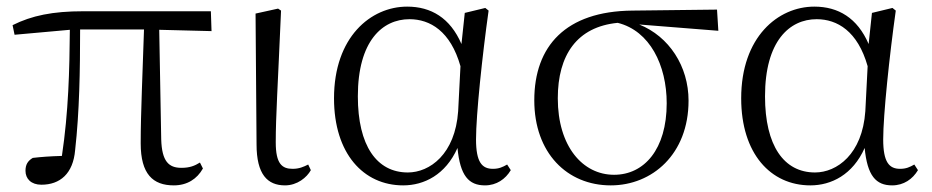

<svg xmlns="http://www.w3.org/2000/svg" viewBox="-20 -546 2816 580"><path d="M505 14C545 14 575 -5 593 -37L584 -55C568 -45 553 -39 528 -39C490 -39 469 -58 467 -125L461 -456L619 -452L617 -512H232C139 -512 76 -499 18 -470L24 -441L191 -456C190 -335 187 -208 167 -75C132 -74 104 -72 79 -69C64 -60 57 -49 57 -30C57 -6 74 12 105 12C161 12 201 -21 207 -93C220 -208 222 -335 222 -457H415C411 -329 405 -204 405 -113C405 -20 442 14 505 14Z M841 14C878 14 907 -10 919 -32L911 -49C897 -42 884 -36 864 -36C832 -36 813 -51 813 -116C813 -195 819 -282 829 -514L820 -520L752 -505L755 -110C755 -19 788 14 841 14Z M1198 14C1261 14 1326 -18 1362 -99C1370 -15 1396 14 1445 14C1480 14 1507 -5 1523 -32L1512 -49C1498 -41 1487 -36 1469 -36C1436 -36 1418 -56 1418 -125C1418 -199 1437 -379 1456 -514L1446 -522L1384 -507L1374 -413C1340 -492 1282 -526 1210 -526C1100 -526 989 -434 989 -249C989 -82 1078 14 1198 14ZM1371 -346 1364 -210C1355 -80 1278 -25 1212 -25C1118 -25 1061 -106 1061 -255C1061 -422 1135 -488 1217 -488C1279 -488 1341 -452 1371 -346Z M1825 14C1950 14 2060 -80 2060 -242C2060 -346 2001 -436 1911 -472L2150 -453L2146 -517L1890 -514C1689 -512 1594 -407 1594 -243C1594 -84 1693 14 1825 14ZM1846 -477C1943 -453 1994 -349 1994 -234C1994 -95 1926 -18 1835 -18C1740 -18 1665 -104 1665 -249C1665 -380 1723 -465 1846 -477Z M2428 14C2491 14 2556 -18 2592 -99C2600 -15 2626 14 2675 14C2710 14 2737 -5 2753 -32L2742 -49C2728 -41 2717 -36 2699 -36C2666 -36 2648 -56 2648 -125C2648 -199 2667 -379 2686 -514L2676 -522L2614 -507L2604 -413C2570 -492 2512 -526 2440 -526C2330 -526 2219 -434 2219 -249C2219 -82 2308 14 2428 14ZM2601 -346 2594 -210C2585 -80 2508 -25 2442 -25C2348 -25 2291 -106 2291 -255C2291 -422 2365 -488 2447 -488C2509 -488 2571 -452 2601 -346Z"/></svg>

Font: Noto Serif JP Light
Style: Regular
Weight: 300
Designer: Ryoko NISHIZUKA 西塚涼子 (kana & ideographs); Frank Grießhammer (Latin, Greek & Cyrillic); Wenlong ZHANG 张文龙 (bopomofo); San
Foundry: Adobe
Version: Version 2.001;hotconv 1.1.0;makeotfexe 2.6.0